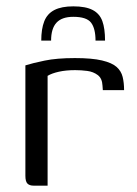

<svg xmlns="http://www.w3.org/2000/svg" viewBox="-20 -585 431 605"><path d="M211 -565Q250 -565 272 -553.5Q294 -542 302.5 -518.5Q311 -495 311 -457H281Q281 -495 267 -513.5Q253 -532 211 -532Q175 -532 158 -513.5Q141 -495 141 -457H110Q110 -494 119.5 -518Q129 -542 151.5 -553.5Q174 -565 211 -565ZM130 0H86Q73 0 66.5 -6.5Q60 -13 60 -31V-379Q82 -386 120.5 -394Q159 -402 216 -402Q270 -402 301.5 -394.5Q333 -387 347.5 -374Q362 -361 366.5 -342.5Q371 -324 371 -301H304L303 -315Q302 -338 288 -348.5Q274 -359 255 -361.5Q236 -364 217 -364Q188 -364 165.5 -359Q143 -354 130 -346Z"/></svg>

Font: Genos Thin
Style: Regular
Weight: 400
Version: Version 1.010